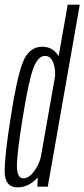

<svg xmlns="http://www.w3.org/2000/svg" viewBox="-23 -805 364 828"><path d="M138 0H183L321 -785H269L141 -59.5ZM52.5 3Q96 3 131 -30.8Q166 -64.5 174 -108.5L156 -139.5Q149 -102 126 -69Q103 -36 77.5 -36Q51 -36 50 -86.2Q49 -136.5 74.5 -295Q101 -460 121.2 -512Q141.5 -564 171 -564Q196.5 -564 207.8 -531.5Q219 -499 212.5 -462L241 -491.5Q249 -535.5 225.2 -569.5Q201.5 -603.5 159 -603.5Q100 -603.5 73.8 -532Q47.5 -460.5 22.5 -294Q-3 -135.5 -2.8 -66.2Q-2.5 3 52.5 3Z"/></svg>

Font: Anybody ExtraCondensed Light
Style: Italic
Weight: 300
Width: 2
Italic angle: -10°
Version: Version 1.113;gftools[0.9.25]